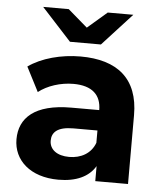

<svg xmlns="http://www.w3.org/2000/svg" viewBox="-54 -798 724 853"><g transform="rotate(5 308.5 -371.5)"><path d="M374 -607 506 -751H392L305 -676L218 -751H104L236 -607ZM289 -546C203 -546 116 -523 57 -481L113 -372C152 -403 211 -422 268 -422C352 -422 392 -383 392 -316H268C104 -316 37 -250 37 -155C37 -62 112 8 238 8C317 8 373 -18 402 -67V0H548V-307C548 -470 453 -546 289 -546ZM277 -97C222 -97 189 -123 189 -162C189 -198 212 -225 285 -225H392V-170C374 -121 329 -97 277 -97Z"/></g></svg>

Font: Montserrat Lite
Style: Bold
Weight: 700
Designer: Julieta Ulanovsky
Foundry: Julieta Ulanovsky
Version: Version 7.200;PS 007.200;hotconv 1.0.88;makeotf.lib2.5.64775